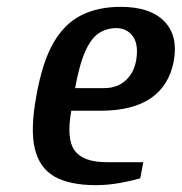

<svg xmlns="http://www.w3.org/2000/svg" viewBox="-20 -530 530 560"><path d="M260 10Q183 10 139 -15Q95 -40 81.5 -96.5Q68 -153 86 -250Q103 -347 135 -403.5Q167 -460 216 -485Q265 -510 332 -510Q418 -510 459 -468Q500 -426 487 -353Q474 -281 420.5 -244Q367 -207 273 -207H188Q173 -124 198 -90.5Q223 -57 291 -57H398L389 -10Q366 -3 330.5 3.5Q295 10 260 10ZM199 -273H284Q321 -273 345.5 -294.5Q370 -316 377 -353Q385 -400 367.5 -424Q350 -448 319 -448Q292 -448 269.5 -434Q247 -420 229.5 -382Q212 -344 199 -273Z"/></svg>

Font: Cuprum SemiBold
Style: Italic
Weight: 600
Italic angle: -10°
Version: Version 3.000